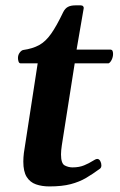

<svg xmlns="http://www.w3.org/2000/svg" viewBox="-20 -666 436 699"><path d="M159.7 12.7Q132.3 12.7 110.8 5.1Q89.4 -2.4 77.1 -22Q64.9 -41.5 64.9 -77.6Q64.9 -85 65.4 -92.8Q65.9 -100.6 66.9 -108.9L117.2 -435.5H54.2Q49.3 -436 47.4 -442.4Q45.4 -448.7 45.4 -454.6Q45.4 -465.8 51.5 -474.1Q57.6 -482.4 64 -483.9Q98.6 -488.8 122.3 -501.7Q146 -514.6 166 -543Q186 -571.3 210 -621.6Q216.8 -635.3 227.3 -640.9Q237.8 -646.5 254.9 -646.5H273.9Q279.8 -646.5 282.7 -643.1Q285.6 -639.6 284.7 -635.7L258.8 -485.4H382.3Q388.2 -484.9 389.9 -480.2Q391.6 -475.6 391.6 -469.7Q391.6 -458.5 386.5 -448.2Q381.3 -438 375.5 -435.5H252L205.1 -137.2Q203.6 -127.4 202.9 -119.4Q202.1 -111.3 202.1 -104Q202.1 -70.8 215.6 -63.7Q229 -56.6 244.1 -56.6Q268.6 -56.6 286.6 -64.2Q304.7 -71.8 316.7 -79.6Q328.6 -87.4 334 -87.4Q340.8 -87.4 345 -79.8Q349.1 -72.3 349.1 -64Q349.1 -55.7 343.8 -51.8Q317.9 -32.7 293.5 -18.3Q269 -3.9 237.5 4.4Q206.1 12.7 159.7 12.7Z"/></svg>

Font: Gelasio SemiBold
Style: Italic
Weight: 600
Italic angle: -8.5°
Designer: Eben Sorkin
Foundry: Eben Sorkin
Version: Version 1.008